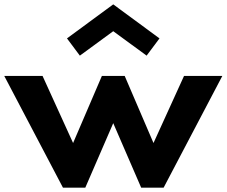

<svg xmlns="http://www.w3.org/2000/svg" viewBox="-26 -860 1040 880"><path d="M493 -717 646 -605 705 -684 493 -840 281 -684 340 -605ZM365 0 493 -295.5 621 0H724L993 -512H817.5L677.5 -204.5L545.5 -512H441L309 -204.5L169 -512H-6.5L262.5 0Z"/></svg>

Font: Spartan
Style: Bold
Weight: 700
Designer: Matt Bailey, Mirko Velimirovic
Foundry: Matt Bailey
Version: Version 1.003